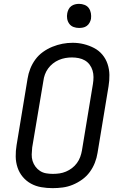

<svg xmlns="http://www.w3.org/2000/svg" viewBox="-20 -968 640 996"><path d="M253 8Q223 8 194 3Q165 -2 140.5 -15.5Q116 -29 98 -50.5Q80 -72 71 -99Q62 -126 61.5 -155.5Q61 -185 66 -215L123 -560Q127 -586 137 -611.5Q147 -637 163.5 -659.5Q180 -682 203 -698.5Q226 -715 252 -725.5Q278 -736 304 -741Q330 -746 357 -746Q387 -746 415 -739Q443 -732 468 -719Q493 -706 511 -684.5Q529 -663 538 -636Q547 -609 547.5 -579.5Q548 -550 543 -520L486 -175Q482 -149 472 -123.5Q462 -98 445.5 -75.5Q429 -53 406 -36.5Q383 -20 357.5 -9.5Q332 1 305.5 4.5Q279 8 253 8ZM254 -66Q272 -66 289 -68.5Q306 -71 322.5 -78Q339 -85 353.5 -96Q368 -107 379 -122Q390 -137 396 -153.5Q402 -170 405 -187L462 -532Q465 -550 465 -568Q465 -586 460 -602.5Q455 -619 445 -632.5Q435 -646 420.5 -654.5Q406 -663 388.5 -666.5Q371 -670 353 -670Q336 -670 319 -667Q302 -664 285.5 -657Q269 -650 254.5 -638.5Q240 -627 229.5 -612.5Q219 -598 213 -581.5Q207 -565 205 -548L147 -203Q145 -185 144.5 -167Q144 -149 149 -133Q154 -117 164 -103.5Q174 -90 188 -81Q202 -72 219 -69Q236 -66 254 -66ZM390 -823Q375 -823 361.5 -828Q348 -833 339.5 -844.5Q331 -856 328.5 -870.5Q326 -885 329 -900Q331 -910 336 -920Q341 -930 350 -936.5Q359 -943 369.5 -945.5Q380 -948 390 -948Q405 -948 419 -942.5Q433 -937 441 -925.5Q449 -914 451.5 -899.5Q454 -885 452 -870Q450 -860 444.5 -850Q439 -840 430 -833.5Q421 -827 410.5 -825Q400 -823 390 -823Z"/></svg>

Font: Iosevka Curly Slab ExObl
Style: Regular
Weight: 400
Width: 7
Italic angle: -9°
Monospace: yes
Designer: Belleve Invis
Foundry: Belleve Invis
Version: Version 11.1.0; ttfautohint (v1.8.3)